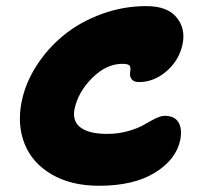

<svg xmlns="http://www.w3.org/2000/svg" viewBox="-20 -635 670 622"><path d="M300.8 -33.2Q210.9 -33.2 147.9 -69.8Q85 -106.4 60.1 -168Q35.2 -229.5 49.8 -304.2Q62 -365.7 98.4 -422.4Q134.8 -479 187.5 -521.7Q240.2 -564.5 309.8 -589.8Q379.4 -615.2 454.1 -615.2Q521.5 -615.2 551.5 -579.3Q581.5 -543.5 571.8 -493.2Q561 -440.4 520 -404.8Q479 -369.1 430.2 -369.1Q413.6 -369.1 406.2 -378.7Q398.9 -388.2 401.9 -403.8Q404.3 -417.5 399.4 -422.9Q394.5 -428.2 376 -428.2Q324.7 -428.2 278.8 -382.6Q232.9 -336.9 221.2 -280.8Q213.9 -241.7 241.7 -221.4Q269.5 -201.2 327.1 -201.2Q363.3 -201.2 395.5 -210.4Q427.7 -219.7 445.8 -230.5Q463.9 -241.2 482.4 -250.5Q501 -259.8 513.2 -259.8Q545.9 -259.8 558.3 -238.5Q570.8 -217.3 564 -182.1Q551.3 -118.7 482.4 -75.9Q413.6 -33.2 300.8 -33.2Z"/></svg>

Font: Shantell Sans Irregular Bouncy
Style: Italic
Weight: 800
Italic angle: -11.31°
Designer: Stephen Nixon, Anya Danilova, Shantell Martin
Foundry: Arrow Type
Version: Version 1.006;[9816181b4]